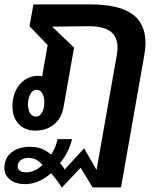

<svg xmlns="http://www.w3.org/2000/svg" viewBox="-46 -588 733 879"><path d="M620 -391Q620 -364 614 -332L508 270H378L323 180L237 271Q213 233 188 205Q130 255 69 255Q26 255 0 234.5Q-26 214 -26 180Q-26 136 6.5 110Q39 84 92 84Q121 84 143.5 92.5Q166 101 188 120Q210 88 217 49H284Q269 109 229 159Q232 163 237 168.5Q242 174 250 188L339 91L396 190L488 -332Q492 -351 492 -370Q492 -420 460 -444Q428 -468 360 -468L193 -466L293 -370L245 -98Q236 -47 201.5 -18.5Q167 10 116 10Q68 10 39.5 -20.5Q11 -51 11 -101Q11 -162 44.5 -201.5Q78 -241 130 -241Q137 -241 147 -239L172 -382L89 -468L107 -568H365Q495 -568 557.5 -525Q620 -482 620 -391ZM157 -120Q157 -145 147.5 -161Q138 -177 121 -177Q104 -177 93 -157.5Q82 -138 82 -110Q82 -85 92 -69.5Q102 -54 119 -54Q135 -54 146 -72.5Q157 -91 157 -120ZM149 167Q134 151 119.5 143Q105 135 85 135Q62 135 48.5 145.5Q35 156 35 174Q35 186 45 193.5Q55 201 74 201Q113 201 149 167Z"/></svg>

Font: KoHo
Style: Bold Italic
Weight: 700
Italic angle: -10°
Version: Version 1.000; ttfautohint (v1.6)